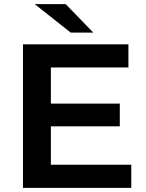

<svg xmlns="http://www.w3.org/2000/svg" viewBox="-20 -916 711 936"><path d="M228 -113H620V0H92V-700H606V-587H228V-411H564V-300H228ZM149 -896H300L435 -757H325Z"/></svg>

Font: Belfius21
Style: Bold
Weight: 700
Designer: Montserrat's base design by Julieta Ulanovsky, modified by Coast SPRL for Belfius Bank NV.
Foundry: Montserrat's base design by Julieta Ulanovsky, modified by Coast SPRL for Belfius Bank NV.
Version: Version 2.000;FEAKit 1.0